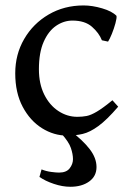

<svg xmlns="http://www.w3.org/2000/svg" viewBox="-20 -489 483 713"><path d="M418.9 -92.8Q376.5 -43.5 345.2 -20.8Q314 2 287.1 8.3Q260.3 14.6 229.5 14.6Q180.2 14.6 136 -12.9Q91.8 -40.5 64.2 -92.5Q36.6 -144.5 36.6 -216.8Q36.6 -287.1 69.8 -344.2Q103 -401.4 160.6 -435.1Q218.3 -468.8 290.5 -468.8Q322.8 -468.8 359.4 -458Q396 -447.3 412.6 -430.2Q414.1 -422.4 408.7 -402.6Q403.3 -382.8 395.3 -363Q387.2 -343.3 381.3 -334.5L358.4 -339.4Q347.7 -366.7 321.5 -389.6Q295.4 -412.6 249 -412.6Q216.8 -412.6 188.2 -393.1Q159.7 -373.5 142.1 -333.5Q124.5 -293.5 124.5 -231.9Q124.5 -177.7 144.3 -137.9Q164.1 -98.1 196.8 -76.7Q229.5 -55.2 267.1 -55.2Q285.6 -55.2 301.8 -58.3Q317.9 -61.5 339.8 -74.5Q361.8 -87.4 397.5 -116.7ZM134.3 140.1Q151.4 147 169.7 149.4Q188 151.9 199.2 151.9Q226.6 151.9 238.8 136Q251 120.1 251 102.1Q251 83.5 243.2 60.5Q235.4 37.6 208.5 7.8L241.7 -2.9Q287.6 31.7 313 64.7Q338.4 97.7 338.4 131.3Q338.4 165.5 311 185.1Q283.7 204.6 241.2 204.6Q211.9 204.6 179.9 193.8Q147.9 183.1 126.5 168Z"/></svg>

Font: Gentium Book Plus
Style: Regular
Weight: 400
Designer: Victor Gaultney, Annie Olsen, Iska Routamaa, Becca Hirsbrunner
Foundry: SIL International
Version: Version 6.101